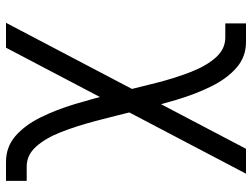

<svg xmlns="http://www.w3.org/2000/svg" viewBox="-120 -538 840 640"><g transform="rotate(90 300.0 -218.0)"><path d="M520 182Q470 182 434 151Q398 120 372 68Q346 16 326.5 -49Q307 -114 290 -183.5Q273 -253 256.5 -318Q240 -383 219.5 -435Q199 -487 171 -518Q143 -549 105 -549H58V-618H120Q169 -618 205 -587Q241 -556 267 -504Q293 -452 312.5 -387Q332 -322 349 -252.5Q366 -183 383 -118Q400 -53 420.5 -1Q441 51 469 82Q497 113 535 113H583V182ZM56 182 476 -618H559L139 182Z"/></g></svg>

Font: Victor Mono
Style: Regular
Weight: 400
Monospace: yes
Designer: Rune Bjørnerås
Version: Version 1.561;gftools[0.9.30]